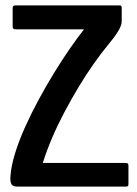

<svg xmlns="http://www.w3.org/2000/svg" viewBox="-20 -693 508 713"><path d="M423 -673Q429 -673 430.5 -671Q432 -669 432 -660V-614Q432 -598 417.5 -575Q403 -552 381 -526Q357 -497 329 -457.5Q301 -418 273.5 -372.5Q246 -327 220 -278Q194 -229 173.5 -181Q153 -133 139 -88H443Q452 -88 454.5 -86Q457 -84 457 -77V-10Q457 -3 454.5 -1.5Q452 0 444 0H45Q26 0 21.5 -11Q17 -22 19 -41Q22 -79 36.5 -125.5Q51 -172 74 -223Q97 -274 125 -325.5Q153 -377 182.5 -425Q212 -473 240.5 -514Q269 -555 292 -584H42Q32 -584 29.5 -586.5Q27 -589 27 -595V-662Q27 -669 29.5 -671Q32 -673 41 -673Z"/></svg>

Font: Glory Thin SemiBold
Style: Regular
Weight: 600
Version: Version 1.011